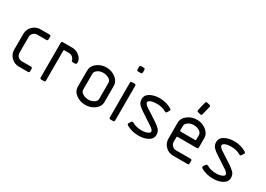

<svg xmlns="http://www.w3.org/2000/svg" viewBox="-8 -1295 2696 1949"><g transform="rotate(30 1340.5 -320.0)"><path d="M312 -421.4V-391.1Q312 -374.5 295.4 -374.5H188Q162.1 -374.5 143.3 -356.4Q124.5 -338.4 124.5 -312V-124.5Q124.5 -99.6 143.1 -80.8Q161.6 -62 188 -62H295.4Q312 -62 312 -45.4V-16.6Q312 0 295.4 0H188Q136.2 0 99.1 -36.9Q62 -73.7 62 -124.5V-312Q62 -362.8 99.4 -400.4Q136.7 -438 188 -438H295.4Q312 -438 312 -421.4Z M436 -16.6V-421.4Q436 -438 452.6 -438H562Q609.9 -438 647.5 -406.2Q685.1 -374.5 685.1 -332Q685.1 -323.7 680.4 -317.9Q675.8 -312 668.5 -312H638.7Q626.5 -312 623 -325.7Q619.1 -346.2 601.8 -360.4Q584.5 -374.5 562 -374.5H506.8Q498.5 -374.5 498.5 -366.2V-16.6Q498.5 0 481.9 0H452.6Q436 0 436 -16.6Z M1059.1 -124.5V-312Q1059.1 -339.8 1030 -357.2Q1001 -374.5 965.8 -374.5Q922.4 -374.5 896.5 -353.5Q871.6 -335 871.6 -312V-124.5Q871.6 -97.7 902.1 -79.8Q932.6 -62 965.8 -62Q1000 -62 1029.5 -79.3Q1059.1 -96.7 1059.1 -124.5ZM1121.6 -312V-124.5Q1121.6 -71.8 1074.5 -35.9Q1027.3 0 965.8 0Q903.8 0 856.4 -35.2Q809.1 -70.3 809.1 -124.5V-312Q809.1 -365.7 856.4 -401.9Q903.8 -438 965.8 -438Q1026.9 -438 1074.2 -401.4Q1121.6 -364.7 1121.6 -312Z M1246.6 -16.6V-421.4Q1246.6 -438 1263.2 -438H1292.5Q1309.1 -438 1309.1 -421.4V-16.6Q1309.1 0 1292.5 0H1263.2Q1246.6 0 1246.6 -16.6ZM1246.6 -578.6V-607.9Q1246.6 -624.5 1263.2 -624.5H1292.5Q1309.1 -624.5 1309.1 -607.9V-578.6Q1309.1 -562 1292.5 -562H1263.2Q1246.6 -562 1246.6 -578.6Z M1732.9 -399.4Q1746.6 -391.1 1738.3 -376.5L1722.7 -351.6Q1714.4 -337.9 1699.7 -347.7Q1654.3 -374.5 1589.8 -374.5Q1541 -374.5 1514.2 -359.9Q1497.6 -350.6 1495.6 -338.4Q1495.6 -330.1 1502.4 -320.6Q1509.3 -311 1514.9 -306.4Q1520.5 -301.8 1532.7 -292.5L1546.4 -284.2L1668.9 -204.6Q1702.1 -180.7 1721.7 -161.6Q1745.6 -137.7 1745.6 -98.6Q1745.6 -50.8 1699.5 -25.4Q1653.3 0 1589.8 0Q1508.8 0 1446.8 -37.1Q1432.1 -48.3 1441.4 -61L1457 -85Q1465.3 -96.2 1480 -90.3Q1523.4 -62.5 1589.8 -62Q1636.7 -62 1664.6 -77.6Q1683.1 -86.9 1683.1 -99.6Q1683.1 -103.5 1681.6 -108.4Q1680.2 -113.3 1677.5 -116.7Q1674.8 -120.1 1670.7 -124.3Q1666.5 -128.4 1663.6 -131.1Q1660.6 -133.8 1655.3 -137.9Q1649.9 -142.1 1647.5 -143.6Q1645 -145 1639.9 -148.7Q1634.8 -152.3 1633.3 -152.3L1511.2 -233.4Q1480 -252.9 1458 -274.9Q1433.1 -298.8 1433.1 -339.4Q1433.1 -387.2 1479.5 -412.6Q1525.9 -438 1589.8 -438Q1668.5 -438 1732.9 -399.4Z M1984.9 -528.3 2007.8 -626.5Q2013.2 -644 2028.8 -639.2L2057.6 -632.8Q2073.2 -629.9 2070.3 -612.3L2045.4 -513.7Q2042.5 -498 2026.4 -501L1997.6 -508.3Q1981.9 -512.7 1984.9 -528.3ZM1941.4 -250H2111.3Q2119.6 -250 2119.6 -258.3V-312Q2119.6 -339.8 2090.6 -357.2Q2061.5 -374.5 2026.4 -374.5Q1982.9 -374.5 1957 -353.5Q1932.1 -335 1932.1 -312V-258.3Q1932.1 -250 1941.4 -250ZM2182.1 -312V-204.6Q2182.1 -188 2165.5 -188H1941.4Q1932.1 -188 1932.1 -179.7V-124.5Q1932.1 -99.6 1950.7 -80.8Q1969.2 -62 1995.6 -62H2165.5Q2182.1 -62 2182.1 -45.4V-16.6Q2182.1 0 2165.5 0H1995.6Q1943.8 0 1906.7 -36.9Q1869.6 -73.7 1869.6 -124.5V-312Q1869.6 -365.7 1917 -401.9Q1964.4 -438 2026.4 -438Q2087.4 -438 2134.8 -401.4Q2182.1 -364.7 2182.1 -312Z M2606 -399.4Q2619.6 -391.1 2611.3 -376.5L2595.7 -351.6Q2587.4 -337.9 2572.8 -347.7Q2527.3 -374.5 2462.9 -374.5Q2414.1 -374.5 2387.2 -359.9Q2370.6 -350.6 2368.7 -338.4Q2368.7 -330.1 2375.5 -320.6Q2382.3 -311 2387.9 -306.4Q2393.6 -301.8 2405.8 -292.5L2419.4 -284.2L2542 -204.6Q2575.2 -180.7 2594.7 -161.6Q2618.7 -137.7 2618.7 -98.6Q2618.7 -50.8 2572.5 -25.4Q2526.4 0 2462.9 0Q2381.8 0 2319.8 -37.1Q2305.2 -48.3 2314.5 -61L2330.1 -85Q2338.4 -96.2 2353 -90.3Q2396.5 -62.5 2462.9 -62Q2509.8 -62 2537.6 -77.6Q2556.2 -86.9 2556.2 -99.6Q2556.2 -103.5 2554.7 -108.4Q2553.2 -113.3 2550.5 -116.7Q2547.9 -120.1 2543.7 -124.3Q2539.6 -128.4 2536.6 -131.1Q2533.7 -133.8 2528.3 -137.9Q2522.9 -142.1 2520.5 -143.6Q2518.1 -145 2512.9 -148.7Q2507.8 -152.3 2506.3 -152.3L2384.3 -233.4Q2353 -252.9 2331.1 -274.9Q2306.2 -298.8 2306.2 -339.4Q2306.2 -387.2 2352.5 -412.6Q2398.9 -438 2462.9 -438Q2541.5 -438 2606 -399.4Z"/></g></svg>

Font: GOSTRUS
Style: type_B
Weight: 400
Designer: Юрий и Татьяна Кривогуз
Version: Version 02.00